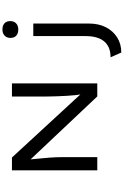

<svg xmlns="http://www.w3.org/2000/svg" viewBox="260 -1078 1015 1575"><g transform="rotate(-90 767.5 -290.5)"><path d="M158 0V-700H263L791 -127L783 -118Q778 -147 774.5 -180Q771 -213 769 -248.5Q767 -284 765.5 -321.5Q764 -359 763.5 -396.5Q763 -434 763 -470V-700H871V0H764L243 -552L246 -566Q249 -536 251.5 -506Q254 -476 257 -447Q260 -418 262 -391Q264 -364 265 -338.5Q266 -313 266 -291V0ZM1124 197 1085 109Q1145 109 1183.5 84.5Q1222 60 1240.5 14.5Q1259 -31 1259 -95V-525H1362V-70Q1362 12 1331 71.5Q1300 131 1246.5 164Q1193 197 1124 197ZM1313 -648Q1280 -648 1262 -665Q1244 -682 1244 -713Q1244 -742 1262.5 -760Q1281 -778 1313 -778Q1346 -778 1364 -761Q1382 -744 1382 -713Q1382 -684 1363.5 -666Q1345 -648 1313 -648Z"/></g></svg>

Font: Lexend Peta
Style: Regular
Weight: 400
Designer: Bonnie Shaver-Troup, Thomas Jockin
Foundry: Lexend
Version: Version 1.007